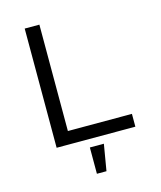

<svg xmlns="http://www.w3.org/2000/svg" viewBox="-130 -791 910 1086"><g transform="rotate(-15 325.0 -248.5)"><path d="M119 0V-698H205V-75H580V0ZM301 201V47H383L357 201Z"/></g></svg>

Font: Azeret Mono Thin Light
Style: Regular
Weight: 300
Version: Version 1.002